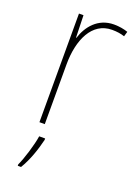

<svg xmlns="http://www.w3.org/2000/svg" viewBox="-145 -596 624 877"><g transform="rotate(20 167.0 -157.5)"><path d="M252 -536C174 -536 129 -478 111 -420H109L106 -528H84V0H110V-290C110 -410 155 -510 252 -510C276 -510 295 -507 313 -501L320 -525C300 -532 277 -536 252 -536ZM134 68V61H105C99 103 75 181 59 214V221H75C103 175 122 118 134 68Z"/></g></svg>

Font: Noto Sans Sinhala UI SemiCondensed Thin
Style: Regular
Weight: 100
Width: 4
Designer: Jelle Bosma - Monotype Design Team
Foundry: Monotype Imaging Inc.
Version: Version 2.006